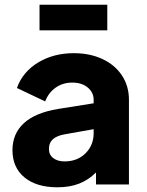

<svg xmlns="http://www.w3.org/2000/svg" viewBox="-20 -784 623 816"><path d="M33 -146Q33 -216 81.5 -260.5Q130 -305 227 -321L378 -345V-360Q378 -391 353 -412Q328 -433 287 -433Q247 -433 216.5 -411.5Q186 -390 172 -353L52 -410Q76 -478 141.5 -518Q207 -558 294 -558Q362 -558 415.5 -533Q469 -508 498.5 -463Q528 -418 528 -360V0H388V-51Q356 -19 316 -3.5Q276 12 224 12Q135 12 84 -30Q33 -72 33 -146ZM254 -98Q309 -98 343.5 -132.5Q378 -167 378 -218V-235L254 -213Q221 -207 204.5 -192Q188 -177 188 -151Q188 -126 206.5 -112Q225 -98 254 -98ZM148 -764H436V-655H148Z"/></svg>

Font: Eudoxus Sans ExtraBold
Style: Regular
Weight: 800
Designer: Stijn de Vries
Foundry: tokotype
Version: Version 2.005